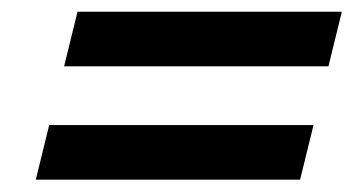

<svg xmlns="http://www.w3.org/2000/svg" viewBox="-20 -498 593 322"><path d="M87.5 -386.7 110 -478.3H553.3L530.8 -386.7ZM40 -196.7 62.5 -288.3H505.8L483.3 -196.7Z"/></svg>

Font: Funnel Sans Medium
Style: Italic
Weight: 500
Italic angle: -14.036°
Version: Version 1.000; Beta; Release 5; Build 24; ttfautohint (v1.8.